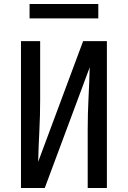

<svg xmlns="http://www.w3.org/2000/svg" viewBox="-20 -941 640 961"><path d="M85 0V-735H181V-441Q181 -363 177 -286Q173 -209 171 -131L396 -735H515V0H419V-294Q419 -372 423 -449Q427 -526 429 -604L204 0ZM128 -849V-921H472V-849Z"/></svg>

Font: Iosevka SS04 Medium Extended
Style: Regular
Weight: 500
Width: 7
Monospace: yes
Designer: Belleve Invis
Foundry: Belleve Invis
Version: Version 19.0.0; ttfautohint (v1.8.4)